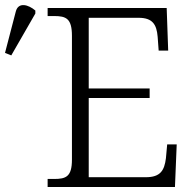

<svg xmlns="http://www.w3.org/2000/svg" viewBox="-30 -746 772 766"><path d="M15 -525 111 -692V-704C83 -728 43 -739 33 -700L-10 -535ZM160 0H668L675 -170H637L632 -115C626 -66 610 -39 552 -39H324V-355H567V-393H324V-675H523C579 -675 595 -648 599 -599L603 -544H641L635 -714H160V-682H186C234 -682 257 -672 257 -603V-109C257 -41 233 -32 186 -32H160Z"/></svg>

Font: Noto Serif Light
Style: Regular
Weight: 300
Designer: Monotype Design Team
Foundry: Monotype Imaging Inc.
Version: Version 2.013